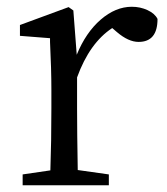

<svg xmlns="http://www.w3.org/2000/svg" viewBox="-20 -548 494 568"><path d="M47 0V-32L129 -44Q132 -128 132 -228V-283Q132 -342 128 -424Q128 -431 128 -435L39 -442V-474L183 -527L197 -517L207 -386Q234 -452 278 -490Q322 -528 370 -528Q395 -528 416.5 -518Q438 -508 446 -492Q446 -424 390 -424Q360 -424 326 -453L312 -465Q245 -421 208 -319V-228Q208 -157 210 -45L302 -32V0Z"/></svg>

Font: Cactus Classical Serif
Style: Regular
Weight: 400
Designer: Henry Chan (via Glyphwiki)、田海東、宇文滿月
Foundry: Moonlit Owen
Version: Version 1.000